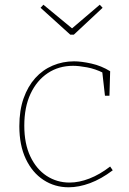

<svg xmlns="http://www.w3.org/2000/svg" viewBox="-20 -788 549 814"><path d="M271 6Q212 6 164.5 -25Q117 -56 89.5 -114Q62 -172 62 -253Q62 -320 80 -371Q98 -422 129.5 -457Q161 -492 203.5 -510Q246 -528 294 -528Q325 -528 367.5 -518.5Q410 -509 447 -486L444 -382H425L413 -488L418 -479Q384 -496 349 -502.5Q314 -509 290 -509Q229 -509 182.5 -478Q136 -447 109.5 -390.5Q83 -334 83 -255Q83 -179 108.5 -125Q134 -71 177.5 -42.5Q221 -14 275 -14Q315 -14 359 -31Q403 -48 447 -82L458 -66Q409 -29 361.5 -11.5Q314 6 271 6ZM403 -768 415 -755 293 -641H278L152 -755L164 -768L290 -664H281Z"/></svg>

Font: Bitter Thin Thin
Style: Regular
Weight: 250
Version: Version 2.002